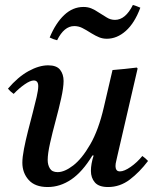

<svg xmlns="http://www.w3.org/2000/svg" viewBox="-20 -741 626 773"><path d="M398 -309 433 -459Q457 -461 482 -463.5Q507 -466 531 -469L534 -465L452 -111Q451 -104 448 -93Q445 -82 445 -72Q445 -63 449 -57Q453 -51 463 -51Q480 -51 506 -69Q532 -87 553 -113Q566 -104 576 -93Q542 -48 502.5 -18Q463 12 415 12Q378 12 362 -6.5Q346 -25 346 -53Q346 -81 357 -115H352Q312 -49 267 -18.5Q222 12 172 12Q121 12 95.5 -16.5Q70 -45 70 -86Q70 -108 76.5 -141.5Q83 -175 92.5 -212.5Q102 -250 111.5 -286Q121 -322 127.5 -350.5Q134 -379 134 -394Q134 -417 116 -417Q102 -417 79.5 -401.5Q57 -386 35 -363Q28 -368 22.5 -373Q17 -378 12 -384Q52 -431 94.5 -454.5Q137 -478 174 -478Q208 -478 222 -460Q236 -442 236 -415Q236 -389 226.5 -346Q217 -303 204 -255Q191 -207 181.5 -164.5Q172 -122 172 -97Q172 -77 181 -62.5Q190 -48 212 -48Q240 -48 275 -75Q310 -102 343.5 -160Q377 -218 398 -309ZM515 -721Q523 -719 530.5 -716Q538 -713 545 -710Q522 -648 486.5 -616.5Q451 -585 410 -585Q394 -585 380 -590.5Q366 -596 348 -607Q326 -621 311 -628.5Q296 -636 279 -636Q238 -636 210 -579Q196 -582 180 -590Q204 -648 238.5 -680.5Q273 -713 316 -713Q333 -713 347 -707.5Q361 -702 377 -691Q395 -680 410 -670.5Q425 -661 443 -661Q485 -661 515 -721Z"/></svg>

Font: Tiro Gurmukhi
Style: Italic
Weight: 400
Italic angle: -11°
Designer: Gurmukhi: John Hudson & Fiona Ross, assisted by Paul Hanslow. Latin: John Hudson with Paul Hanslow, assisted by Kaja Soj
Foundry: Tiro Typeworks Ltd.
Version: Version 1.52